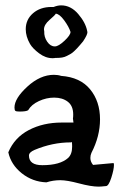

<svg xmlns="http://www.w3.org/2000/svg" viewBox="-20 -679 456 716"><path d="M11 -111Q34 -166 87.5 -194Q141 -222 210 -222H254L252 -237Q253 -242 253 -252Q253 -284 233 -299.5Q213 -315 182 -315Q153 -315 125 -302Q97 -289 85 -268Q78 -263 53 -263Q41 -263 37.5 -265.5Q34 -268 34 -278Q34 -312 82 -356Q130 -400 181 -400Q196 -400 208 -396Q279 -391 316 -346Q353 -301 353 -234Q353 -171 321 -109Q317 -100 317 -90Q317 -76 327 -64L404 -71V-69Q405 -67 405 -65Q405 -47 395 -16Q385 15 375 15H374Q356 17 348 17Q320 17 275 5Q230 -7 205 -7Q178 -7 153 1Q101 -1 61 -33Q21 -65 11 -111ZM76 -570Q76 -606 103 -629.5Q130 -653 172 -653H180Q195 -659 208 -659Q244 -659 271.5 -627Q299 -595 305 -564Q305 -563 305.5 -561.5Q306 -560 306 -559Q306 -549 290 -525Q288 -522 279.5 -512.5Q271 -503 268 -499.5Q265 -496 257 -488.5Q249 -481 243.5 -478Q238 -475 229.5 -470.5Q221 -466 211.5 -464.5Q202 -463 191 -463H186Q183 -462 176 -462Q150 -462 126 -480Q102 -498 92 -515Q76 -543 76 -570ZM88 -99Q88 -63 138 -63Q204 -63 234 -90Q249 -104 249 -132Q249 -143 248 -149H246Q245 -148 243 -148Q176 -148 109 -120Q88 -111 88 -99ZM144 -569Q144 -568 144.5 -565.5Q145 -563 145 -562Q144 -541 156 -523.5Q168 -506 184 -506H185Q198 -506 220.5 -527Q243 -548 243 -560Q237 -579 219.5 -603Q202 -627 188 -628Q186 -623 165 -605Q144 -587 144 -569Z"/></svg>

Font: NaniFont Regular
Style: Regular
Weight: 400
Designer: Nanigashitei
Version: Version 1.036